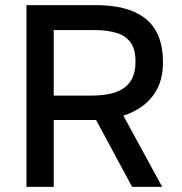

<svg xmlns="http://www.w3.org/2000/svg" viewBox="-20 -727 708 747"><path d="M83 0V-707H355Q412 -707 459 -695.5Q506 -684 541 -658.5Q576 -633 595 -590Q614 -547 614 -484Q614 -427 594 -386Q574 -345 539 -318Q504 -291 460 -277L611 0H494L354 -260H189V0ZM189 -355H333Q369 -355 400.5 -360.5Q432 -366 456 -380.5Q480 -395 493.5 -420.5Q507 -446 507 -486Q508 -532 489.5 -559.5Q471 -587 435 -598.5Q399 -610 348 -610H189Z"/></svg>

Font: Onest Medium
Style: Regular
Weight: 500
Designer: Dmitri Voloshin, Andrey Kudryavtsev
Foundry: Dmitri Voloshin, Andrey Kudryavtsev
Version: Version 1.000;gftools[0.9.33]